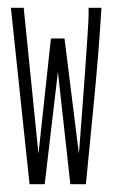

<svg xmlns="http://www.w3.org/2000/svg" viewBox="-20 -473 290 494"><path d="M56 1 8 -453H41L79 -77L111 -374H146L183 -77Q187 -131 191.5 -188.5Q196 -246 199.5 -297.5Q203 -349 205.5 -386.5Q208 -424 208 -438V-453H241Q234 -337 223 -225Q212 -113 201 1H161L129 -288L95 1Z"/></svg>

Font: Inconsolata UltraCondensed Light
Style: Regular
Weight: 300
Width: 1
Monospace: yes
Designer: Raph Levien, Cyreal, Brenton Simpson
Foundry: Raph Levien, Cyreal, Google
Version: Version 3.001; ttfautohint (v1.8.2.53-6de2)